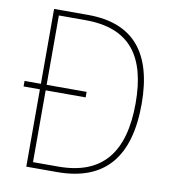

<svg xmlns="http://www.w3.org/2000/svg" viewBox="-80 -785 775 856"><g transform="rotate(10 307.0 -357.0)"><path d="M250 -714H96V-375H22V-350H96V0H235C452 0 554 -125 554 -364C554 -593 457 -714 250 -714ZM243 -689C445 -689 527 -573 527 -363C527 -138 434 -25 236 -25H122V-350H303V-375H122V-689Z"/></g></svg>

Font: Noto Sans Malayalam SemiCondensed Thin
Style: Regular
Weight: 100
Width: 4
Designer: Jelle Bosma - Monotype Design Team
Foundry: Monotype Imaging Inc.
Version: Version 2.104